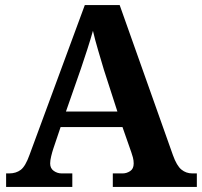

<svg xmlns="http://www.w3.org/2000/svg" viewBox="-20 -734 793 754"><path d="M4 0V-53H16Q43 -53 61.5 -67Q80 -81 96 -126L313 -714H450L659 -125Q674 -83 692.5 -68Q711 -53 735 -53H753V0H423V-53H462Q477 -53 491 -62Q505 -71 505 -92Q505 -104 502 -115.5Q499 -127 496 -135L461 -235H218L189 -149Q185 -137 181 -120.5Q177 -104 177 -92Q177 -73 191 -63Q205 -53 222 -53H264V0ZM239 -296H441L388 -460Q378 -494 365.5 -536Q353 -578 345 -613Q336 -581 323 -540.5Q310 -500 298 -465Z"/></svg>

Font: Noto Serif Oriya
Style: Bold
Weight: 700
Designer: David Williams
Foundry: Google LLC, David Williams
Version: Version 1.051; ttfautohint (v1.8.4.7-5d5b)